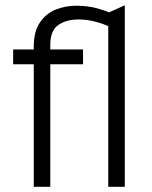

<svg xmlns="http://www.w3.org/2000/svg" viewBox="-20 -721 588 741"><path d="M404.8 -671.2V-616.7Q381.4 -628.5 348.5 -637.2Q315.7 -645.9 282.6 -645.9Q236.7 -645.9 205.4 -624.8Q174.1 -603.6 174.1 -547.7V0H110.3V-540.3Q110.3 -599.7 134.3 -634.6Q158.2 -669.4 195.6 -684.2Q233 -698.9 274.5 -698.9Q317.8 -698.9 353.7 -689.2Q389.7 -679.4 404.8 -671.2ZM30.7 -472.9V-530H300.5V-472.9ZM397.8 -671.9 461.6 -700.6V0H397.8Z"/></svg>

Font: Roundo Variable
Style: Regular
Weight: 200
Designer: Shiva Nallaperumal
Foundry: Indian Type Foundry
Version: Version 2.000